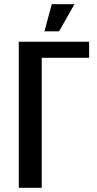

<svg xmlns="http://www.w3.org/2000/svg" viewBox="-20 -900 467 920"><path d="M70 0V-700H407V-623H180V0ZM193 -750 228 -880H337L263 -750Z"/></svg>

Font: Cuprum SemiBold
Style: Regular
Weight: 600
Designer: Jovanny Lemonad
Foundry: Jovanny Lemonad
Version: Version 3.000